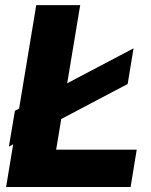

<svg xmlns="http://www.w3.org/2000/svg" viewBox="-20 -748 605 768"><path d="M4.4 0 125 -727.5H300.8L204.6 -149.4H526.9L502.4 0ZM15.6 -161.6 39.6 -304.7 514.2 -554.7 490.7 -412.1Z"/></svg>

Font: Inter Display ExtraBold
Style: Italic
Weight: 800
Italic angle: -9.39999°
Designer: Rasmus Andersson
Foundry: rsms
Version: Version 4.000;git-a52131595